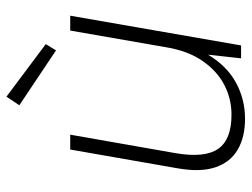

<svg xmlns="http://www.w3.org/2000/svg" viewBox="-110 -640 762 581"><g transform="rotate(-90 270.5 -349.0)"><path d="M202 12Q147 12 109 -10Q71 -32 55.5 -77Q40 -122 52 -191L109 -517H154L98 -198Q83 -110 111 -69.5Q139 -29 214 -29Q263 -29 305 -51Q347 -73 377 -116.5Q407 -160 418 -224L469 -517H514L424 0H385L396 -100Q362 -43 311.5 -15.5Q261 12 202 12ZM409 -560 243 -671 269 -710 428 -591Z"/></g></svg>

Font: DM Sans 11pt ExtraLight
Style: Italic
Weight: 250
Italic angle: -10°
Version: Version 4.004;gftools[0.9.30]